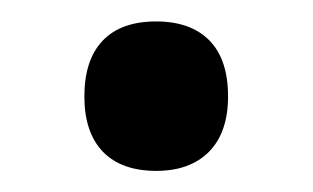

<svg xmlns="http://www.w3.org/2000/svg" viewBox="-20 -149 293 180"><path d="M126.5 11.2Q93.8 11.2 76.4 -6.8Q59.1 -24.9 59.1 -58.6Q59.1 -92.8 76.2 -110.8Q93.3 -128.9 126.5 -128.9Q158.7 -128.9 176.3 -111.1Q193.8 -93.3 193.8 -58.6Q193.8 -24.9 176 -6.8Q158.2 11.2 126.5 11.2Z"/></svg>

Font: Open Sans
Style: Regular
Weight: 600
Width: 3
Foundry: Ascender Corporation
Version: Version 1.000